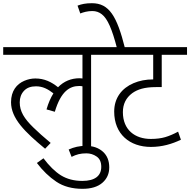

<svg xmlns="http://www.w3.org/2000/svg" viewBox="-20 -916 1186 1197"><path d="M494.1 -574.2V-426.8C487.8 -427.7 482.4 -428.2 477.1 -428.2C423.8 -428.2 378.4 -409.7 341.8 -372.1C300.8 -405.3 256.3 -426.8 200.2 -426.8C177.2 -426.8 154.3 -421.9 131.3 -412.1C84.5 -392.1 48.8 -349.6 48.8 -278.8C48.8 -177.2 135.7 -92.8 261.2 11.2L295.9 -24.9C252 -61.5 215.8 -93.8 187.5 -121.6C130.9 -176.8 103 -221.7 103 -277.8C103 -306.6 111.8 -330.6 129.4 -349.6C147 -368.7 171.9 -377.9 204.1 -377.9C246.6 -377.9 278.3 -360.8 313 -334C295.9 -306.6 281.2 -273.4 270 -233.9L321.8 -219.2C359.9 -347.7 415 -379.9 474.1 -379.9C481.4 -379.9 487.8 -379.4 494.1 -377.9V0H547.9V-574.2H657.2V-622.1H0V-574.2Z M426.3 62C455.6 46.9 482.4 40 518.1 40C541.5 40 563 46.4 582 59.6C601.6 72.8 611.3 94.2 611.3 124C611.3 180.2 571.8 211.9 493.2 211.9C441.9 211.9 397.5 200.2 359.9 177.2C322.8 153.8 286.6 118.2 251 70.8L210 100.1C246.1 147.9 286.6 187 331.1 216.8C375.5 246.6 430.2 261.2 494.1 261.2C548.3 261.2 589.4 248.5 618.2 223.6C647 198.7 661.1 166.5 661.1 127.9C661.1 85.9 647.9 53.2 621.1 29.3C594.2 5.4 559.1 -6.8 515.1 -6.8C476.6 -6.8 441.4 1 408.2 16.1Z M1146 -622.1H642.1V-574.2H935.1V-420.9H934.1C889.6 -420.9 849.1 -413.1 812.5 -397.5C739.3 -366.2 691.9 -305.7 691.9 -220.2C691.9 -80.1 788.6 0 920.9 0C990.7 0 1051.8 -18.1 1107.9 -44.9L1090.3 -95.2C1061.5 -79.6 1034.7 -68.4 1009.8 -61C984.9 -53.7 954.6 -49.8 919.9 -49.8C822.3 -49.8 746.1 -105.5 746.1 -216.8C746.1 -267.1 765.6 -306.2 804.2 -335C837.4 -358.9 881.3 -373 952.1 -373H988.3V-574.2H1146Z M759.3 -615.2C709 -815.9 660.2 -896 553.2 -896C514.6 -896 488.8 -890.6 463.4 -880.9L480.5 -832C499.5 -839.8 525.9 -847.2 555.7 -847.2C578.1 -847.2 598.1 -840.3 615.2 -826.7C650.4 -799.3 678.7 -734.9 709.5 -615.2Z"/></svg>

Font: Noto Reveo Sans
Style: Regular
Weight: 300
Designer: Monotype Design Team
Foundry: Monotype Imaging Inc.
Version: Version 2.007